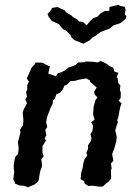

<svg xmlns="http://www.w3.org/2000/svg" viewBox="-20 -763 580 796"><path d="M110 -481 126 -499 127 -504 156 -503 174 -493 187 -488 180 -458 212 -447 219 -459 236 -464 252 -473 264 -483 280 -488 294 -494 304 -504 330 -505 334 -508 365 -507 384 -504 397 -510 408 -506 426 -496 434 -489 449 -483 455 -466 471 -461 464 -443 468 -438 470 -419 479 -409 477 -390 481 -379 480 -356 472 -346 484 -334 478 -318 471 -280 466 -264 469 -257 462 -238 458 -222 461 -210 464 -195 462 -177 458 -162 452 -142 445 -125 447 -112 450 -97 440 -85 443 -65 440 -57 441 -23 430 -10 416 1 407 10 392 11 367 7 346 8 331 -2 329 -12 314 -20 317 -48 323 -69 326 -87 330 -102 342 -119 338 -130 345 -146V-161L356 -177L359 -190L355 -208L363 -219L366 -241L358 -256L372 -267L366 -289L368 -319L371 -331L376 -348L384 -359L373 -371L370 -383L381 -400L353 -424V-429L338 -438L309 -433L291 -428L273 -427L256 -411L247 -408L241 -393L229 -379L213 -371L208 -355L199 -345V-334L191 -319L177 -283L173 -266L171 -257L176 -237L168 -224L172 -203L165 -188L171 -181L156 -157V-150V-130L161 -115L151 -103L154 -83V-73L146 -51L141 -20L140 -14L125 1L118 4L97 13L78 7L61 6L42 -2V-6L35 -20L39 -51L37 -64V-78L40 -99L44 -114L54 -123L57 -141V-152L54 -175L57 -184L62 -203L65 -215L63 -226L75 -243L77 -265L76 -277L74 -294L78 -309L84 -320L92 -335L85 -351L92 -362L88 -382L93 -391V-410L100 -424L91 -438L99 -455ZM326 -582 315 -586 288 -597 277 -607 272 -619 268 -621 257 -634 242 -642 236 -648 224 -663 213 -668 195 -676 181 -695 177 -705 193 -723 195 -730 218 -734 233 -727 247 -721 255 -711H256L277 -698L283 -692L301 -682L308 -674L324 -672L339 -658L352 -674L366 -687L386 -695L395 -706L413 -717L433 -718L434 -734L471 -743L480 -738L497 -735L501 -720L497 -705L504 -695L502 -686L479 -667L451 -658L441 -650L434 -644L406 -634L395 -629L377 -615L364 -608L352 -596Z"/></svg>

Font: Winky Rough
Style: Italic
Weight: 400
Italic angle: -8.97852°
Designer: Simon Atzbach
Foundry: typofactur
Version: Version 1.206